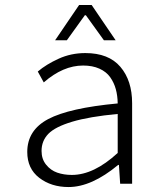

<svg xmlns="http://www.w3.org/2000/svg" viewBox="-20 -734 640 767"><path d="M200.2 -573.2 295.9 -713.9H346.2L441.9 -573.2H395L323.2 -672.9H318.8L247.1 -573.2ZM253.9 13.2Q184.6 13.2 136.7 -23.7Q88.9 -60.5 88.9 -127Q88.9 -213.9 172.6 -258.3Q256.3 -302.7 450.2 -320.8Q449.7 -352.1 442.6 -377.9Q435.5 -403.8 420.2 -425.5Q404.8 -447.3 377.2 -459.7Q349.6 -472.2 312 -472.2Q231.9 -472.2 154.8 -404.8L130.9 -448.2Q165 -477.1 214.4 -499.5Q263.7 -522 320.8 -522Q414.1 -522 460.9 -467Q507.8 -412.1 507.8 -321.8V0H460L455.1 -75.2H452.1Q345.7 13.2 253.9 13.2ZM267.1 -35.2Q355 -35.2 450.2 -123V-278.8Q336.4 -268.1 268.6 -247.8Q200.7 -227.5 173.3 -199.5Q146 -171.4 146 -130.9Q146 -98.6 164.1 -76.2Q182.1 -53.7 208.5 -44.4Q234.9 -35.2 267.1 -35.2Z"/></svg>

Font: Office Code Pro D Light
Style: Regular
Weight: 300
Designer: Nathan Rutzky & Paul D. Hunt
Foundry: Adobe Systems Incorporated
Version: Version 1.004;PS 001.004;hotconv 1.0.70;makeotf.lib2.5.58329